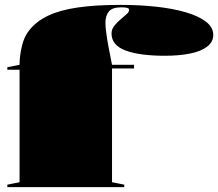

<svg xmlns="http://www.w3.org/2000/svg" viewBox="-20 -765 892 785"><path d="M10 0V-10L60 -20V-480H10V-490L60 -500Q60 -536 69.5 -576.5Q79 -617 101 -643Q130 -679 178 -701.5Q226 -724 298.5 -734.5Q371 -745 473 -745Q551 -745 619.5 -737.5Q688 -730 740.5 -714.5Q793 -699 822.5 -676Q852 -653 852 -622Q852 -594 827 -574.5Q802 -555 757 -546Q712 -537 654 -537Q551 -537 493.5 -558.5Q436 -580 436 -628Q436 -645 447 -659Q458 -673 472 -685Q486 -697 497 -706.5Q508 -716 508 -724Q508 -730 501 -732.5Q494 -735 476 -735Q439 -735 425 -718Q411 -701 411 -671Q411 -657 414.5 -630Q418 -603 424.5 -569Q431 -535 438 -500H528V-485H438V-20L488 -10V0Z"/></svg>

Font: Kalnia SemiExpanded
Style: Bold
Weight: 700
Width: 6
Designer: Frida Medrano
Foundry: Frida Medrano
Version: Version 1.105